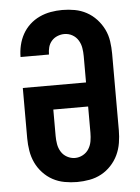

<svg xmlns="http://www.w3.org/2000/svg" viewBox="-53 -785 607 835"><g transform="rotate(-5 250.0 -367.5)"><path d="M250 8Q223 8 195.5 3Q168 -2 144 -15Q120 -28 101 -48.5Q82 -69 70.5 -93.5Q59 -118 54.5 -145.5Q50 -173 50 -200V-420H326V-535Q326 -553 323 -571Q320 -589 310.5 -604.5Q301 -620 285 -629Q269 -638 250 -638Q235 -638 220 -632Q205 -626 194.5 -614Q184 -602 180 -586.5Q176 -571 176 -555H52Q52 -581 58 -606.5Q64 -632 76.5 -654.5Q89 -677 108 -694.5Q127 -712 150.5 -723Q174 -734 199.5 -738.5Q225 -743 250 -743Q278 -743 305 -738Q332 -733 356 -720Q380 -707 399 -686.5Q418 -666 430 -641.5Q442 -617 446 -589.5Q450 -562 450 -535V-200Q450 -173 445.5 -145.5Q441 -118 429.5 -93.5Q418 -69 399 -48.5Q380 -28 356 -15Q332 -2 304.5 3Q277 8 250 8ZM250 -97Q268 -97 284.5 -106Q301 -115 310.5 -130.5Q320 -146 323 -164Q326 -182 326 -200V-315H174V-200Q174 -182 177 -164Q180 -146 189.5 -130.5Q199 -115 215.5 -106Q232 -97 250 -97Z"/></g></svg>

Font: Iosevka SS18 Extrabold
Style: Regular
Weight: 800
Monospace: yes
Designer: Belleve Invis
Foundry: Belleve Invis
Version: Version 25.1.1; ttfautohint (v1.8.4)